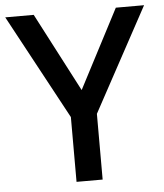

<svg xmlns="http://www.w3.org/2000/svg" viewBox="-52 -760 688 806"><g transform="rotate(-5 292.5 -357.0)"><path d="M293 -382 466 -714H585L348 -277V0H238V-273L0 -714H120Z"/></g></svg>

Font: Noto Sans Sora Sompeng Medium
Style: Regular
Weight: 500
Designer: Monotype Design Team. David Williams.
Foundry: Monotype Imaging Inc.
Version: Version 2.101; ttfautohint (v1.8.4.7-5d5b)